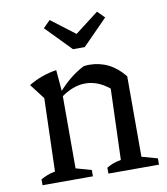

<svg xmlns="http://www.w3.org/2000/svg" viewBox="-82 -798 755 867"><g transform="rotate(-10 295.5 -364.5)"><path d="M43 0V-27Q56 -34 71.5 -40.5Q87 -47 109 -51L119 -386L66 -455Q126 -491 194 -501L203 -396V-49L274 -29V0ZM345 0V-27Q358 -35 373.5 -41Q389 -47 411 -51L422 -376L505 -418V-49L577 -29V0ZM196 -375 194 -395Q222 -428 253 -453.5Q284 -479 319 -497Q326 -498 332.5 -498.5Q339 -499 344 -499Q392 -499 432 -479Q472 -459 505 -418L422 -376Q370 -419 312 -419Q255 -419 196 -375ZM285 -581 172 -697 204 -729 313 -646 421 -729 453 -697 339 -581Z"/></g></svg>

Font: Piazzolla Thin Medium
Style: Regular
Weight: 500
Version: Version 2.005